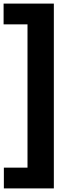

<svg xmlns="http://www.w3.org/2000/svg" viewBox="-36 -828 392 1068"><path d="M-14.5 220V104.5H117V-692.5H-16V-808H263.5V220Z"/></svg>

Font: Encode Sans Semi Condensed
Style: Bold
Weight: 700
Width: 4
Designer: Multiple Designers
Foundry: Impallari Type
Version: Version 3.000; ttfautohint (v1.8.3) -l 8 -r 50 -G 200 -x 14 